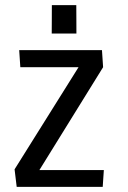

<svg xmlns="http://www.w3.org/2000/svg" viewBox="-20 -732 500 752"><path d="M37.1 0ZM382.3 0H45.4L37.1 -68.8L287.6 -468.8H59.6L55.2 -535.6H379.4L383.8 -468.8L134.3 -65.9H386.7ZM182.6 -600.6Q182.6 -619.1 182.9 -656.2Q183.1 -693.4 183.1 -711.9H278.8Q278.8 -693.4 279.1 -656.2Q279.3 -619.1 279.3 -600.6Z"/></svg>

Font: Coda
Style: Regular
Weight: 400
Designer: vernon adams
Foundry: vernon adams
Version: Version 2.001; ttfautohint (v0.8) -r 50 -G 200 -x